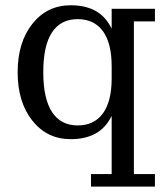

<svg xmlns="http://www.w3.org/2000/svg" viewBox="-20 -507 626 717"><path d="M480 -427.2V143.1H558.6V189.9H319.8V143.1H397V-74.2Q374.5 -28.8 336.4 -8.1Q298.3 12.7 244.1 12.7Q155.8 12.7 100.8 -56.4Q45.9 -125.5 45.9 -237.3Q45.9 -348.6 100.8 -418Q155.8 -487.3 244.1 -487.3Q298.3 -487.3 336.4 -466.6Q374.5 -445.8 397 -399.9V-474.1H558.6V-427.2ZM397 -259.8Q397 -345.7 364.3 -390.6Q331.5 -435.5 270 -435.5Q207 -435.5 174.3 -386.2Q141.6 -336.9 141.6 -237.3Q141.6 -138.7 174.3 -88.6Q207 -38.6 270 -38.6Q331.5 -38.6 364.3 -83.5Q397 -128.4 397 -214.4Z"/></svg>

Font: KhunPaOh
Style: Regular
Weight: 400
Designer: Khon Soe Zaw Thu
Version: Version 1.00 July 11, 2016, initial release